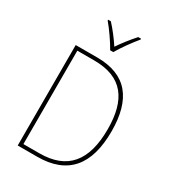

<svg xmlns="http://www.w3.org/2000/svg" viewBox="-224 -1065 1058 1182"><g transform="rotate(30 305.5 -474.5)"><path d="M294 -792H316C341 -836 388 -901 423 -943V-949H403C367 -909 332 -864 305 -824C279 -864 241 -914 208 -949H189V-943C221 -906 269 -837 294 -792ZM551 -364C551 -593 455 -714 247 -714H94V0H232C449 0 551 -125 551 -364ZM524 -363C524 -138 431 -25 233 -25H120V-689H240C442 -689 524 -573 524 -363Z"/></g></svg>

Font: Noto Sans Arabic SemCond Thin
Style: Regular
Weight: 100
Width: 4
Designer: Monotype Design Team, Nadine Chahine, Nizar Qandah and Khaled Hosny
Foundry: Monotype Imaging Inc.
Version: Version 2.012